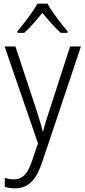

<svg xmlns="http://www.w3.org/2000/svg" viewBox="-20 -785 463 1046"><path d="M239 -765H184C160 -721 109 -655 75 -615V-606H112C144 -635 181 -678 211 -715C242 -677 278 -635 311 -606H348V-615C316 -651 263 -720 239 -765ZM5 -532 187 -4 155 90C131 163 103 192 55 192C37 192 21 189 6 184V233C23 238 40 241 62 241C136 241 178 193 210 98L421 -532H362L253 -195C237 -147 223 -104 215 -70H212C205 -103 193 -140 175 -196L64 -532Z"/></svg>

Font: Noto Sans Telugu SemiCondensed Light
Style: Regular
Weight: 300
Width: 4
Designer: Jelle Bosma - Monotype Design Team
Foundry: Monotype Imaging Inc.
Version: Version 2.005